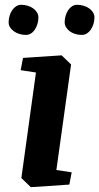

<svg xmlns="http://www.w3.org/2000/svg" viewBox="-20 -772 415 803"><path d="M76.2 -529.8 237.8 -540.5 277.3 -502.4 215.8 -61 279.8 -51.3 270 0 108.9 10.7 69.3 -27.3 130.4 -468.8 66.4 -478.5ZM16.1 -678.2Q16.1 -693.4 20.3 -706.8Q24.4 -720.2 31.5 -730.2Q38.6 -740.2 48.1 -746.1Q57.6 -752 67.9 -752Q83 -752 96.4 -747.8Q109.9 -743.7 119.6 -736.3Q129.4 -729 135 -719.5Q140.6 -710 140.6 -699.2Q140.6 -684.6 136.5 -671.4Q132.3 -658.2 125.5 -647.9Q118.7 -637.7 109.1 -631.8Q99.6 -626 89.4 -626Q73.7 -626 60.5 -630.1Q47.4 -634.3 37.4 -641.6Q27.3 -648.9 21.7 -658.4Q16.1 -668 16.1 -678.2ZM250.5 -678.2Q250.5 -693.4 254.6 -706.8Q258.8 -720.2 265.6 -730.2Q272.5 -740.2 282 -746.1Q291.5 -752 301.8 -752Q316.9 -752 330.3 -747.8Q343.8 -743.7 353.8 -736.3Q363.8 -729 369.4 -719.5Q375 -710 375 -699.2Q375 -684.6 370.8 -671.4Q366.7 -658.2 359.6 -647.9Q352.5 -637.7 343 -631.8Q333.5 -626 322.8 -626Q307.1 -626 293.9 -630.1Q280.8 -634.3 271.2 -641.6Q261.7 -648.9 256.1 -658.4Q250.5 -668 250.5 -678.2Z"/></svg>

Font: Noticia Text
Style: Bold Italic
Weight: 700
Italic angle: -8°
Designer: JM Sole
Foundry: JM Sole
Version: Version 1.003